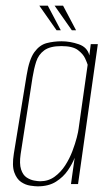

<svg xmlns="http://www.w3.org/2000/svg" viewBox="-20 -651 390 679"><path d="M113 8Q104 8 87 5.5Q70 3 54.5 -7.5Q39 -18 30.5 -41.5Q22 -65 29 -108L74 -384Q83 -441 101.5 -466.5Q120 -492 145 -498.5Q170 -505 198 -505Q228 -505 258.5 -494.5Q289 -484 296 -455L301 -495H326L256 0H231L244 -93Q236 -72 220 -48.5Q204 -25 178 -8.5Q152 8 113 8ZM122 -10Q151 -10 173 -26Q195 -42 210.5 -66Q226 -90 236 -116.5Q246 -143 251.5 -164.5Q257 -186 258 -196L290 -422Q288 -429 281 -444.5Q274 -460 255.5 -474Q237 -488 197 -488Q157 -488 136.5 -473Q116 -458 108 -433Q100 -408 95 -377L53 -106Q48 -72 54.5 -52Q61 -32 74 -23.5Q87 -15 100.5 -12.5Q114 -10 122 -10ZM249 -544H234L173 -631H203ZM195 -544H180L119 -631H149Z"/></svg>

Font: Alumni Sans SC Thin
Style: Italic
Weight: 100
Italic angle: -8°
Designer: Robert E. Leuschke
Foundry: Robert E. Leuschke
Version: Version 1.016